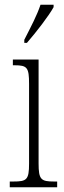

<svg xmlns="http://www.w3.org/2000/svg" viewBox="-20 -786 268 806"><path d="M82 -619V-606H93C133 -652 186 -721 205 -756V-766H150C135 -721 111 -676 82 -619ZM21 0H220V-24H207C152 -24 142 -32 142 -100V-536H34V-512H41C94 -512 102 -503 102 -434V-99C102 -31 92 -24 36 -24H21Z"/></svg>

Font: Noto Serif Thai ExtraCondensed ExtraLight
Style: Regular
Weight: 200
Width: 2
Designer: Monotype Design Team
Foundry: Monotype Imaging Inc.
Version: Version 2.002